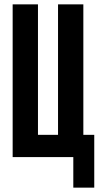

<svg xmlns="http://www.w3.org/2000/svg" viewBox="-20 -720 462 880"><path d="M362 -700V-102H412V140H316V0H38V-700H154V-102H246V-700Z"/></svg>

Font: Tektur Condensed Medium
Style: Regular
Weight: 500
Width: 3
Designer: Adam Jagosz
Foundry: Adam Jagosz
Version: Version 1.005;gftools[0.9.30]